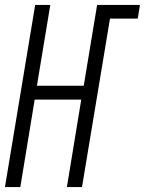

<svg xmlns="http://www.w3.org/2000/svg" viewBox="-21 -755 585 775"><path d="M-1 0 121 -735H182L128 -409H317L371 -735H544L535 -680H423L310 0H249L307 -353H119L61 0Z"/></svg>

Font: Iosevka Curly Light Oblique
Style: Regular
Weight: 300
Italic angle: -9°
Monospace: yes
Designer: Belleve Invis
Foundry: Belleve Invis
Version: Version 11.1.0; ttfautohint (v1.8.3)